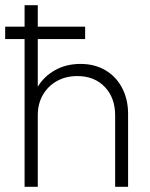

<svg xmlns="http://www.w3.org/2000/svg" viewBox="-20 -722 581 742"><path d="M0 -571V-619H309V-571ZM425 0V-276Q425 -344 385 -386Q345 -428 279 -428Q234 -428 199.5 -408.5Q165 -389 145.5 -355Q126 -321 126 -276L100 -291Q100 -344 125 -385.5Q150 -427 193 -451Q236 -475 291 -475Q346 -475 387.5 -450.5Q429 -426 452 -382Q475 -338 475 -282V0ZM75 0V-702H126V0Z"/></svg>

Font: Outfit Thin ExtraLight
Style: Regular
Weight: 250
Version: Version 1.100;gftools[0.9.27]